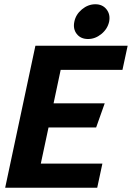

<svg xmlns="http://www.w3.org/2000/svg" viewBox="-20 -882 620 902"><path d="M146.3 -667H579.7L555.3 -553.7H265L231.7 -396.7H472L431.7 -283.3H208L171.7 -113.3H461L436.7 0H4.3ZM393.7 -698.7Q359.3 -698.7 340.7 -722.3Q322 -746 329.3 -780.3Q336 -814 364.8 -838Q393.7 -862 428 -862Q461.7 -862 480.5 -838Q499.3 -814 492.7 -780.3Q485.3 -746 456.3 -722.3Q427.3 -698.7 393.7 -698.7Z"/></svg>

Font: Epunda Sans Light
Style: Italic
Weight: 300
Italic angle: -12.0243°
Designer: Simon Atzbach
Foundry: typofactur
Version: Version 2.204